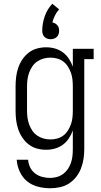

<svg xmlns="http://www.w3.org/2000/svg" viewBox="-20 -790 540 1023"><path d="M247 213Q214 213 181.5 204.5Q149 196 124 175.5Q99 155 85 124Q71 93 69 61H130Q131 82 140.5 101.5Q150 121 167 134Q184 147 205 152.5Q226 158 247 158Q265 158 283 153Q301 148 316 137Q331 126 341.5 110.5Q352 95 358 77.5Q364 60 366 41.5Q368 23 368 5V-95Q360 -73 347 -53Q334 -33 315 -19Q296 -5 273 1.5Q250 8 226 8Q201 8 177 1.5Q153 -5 133 -20.5Q113 -36 99 -57Q85 -78 77 -101.5Q69 -125 66 -150Q63 -175 63 -200V-330Q63 -355 66 -380Q69 -405 77 -428.5Q85 -452 99 -473Q113 -494 133 -509.5Q153 -525 177 -531.5Q201 -538 226 -538Q250 -538 273 -531.5Q296 -525 315 -511Q334 -497 347 -477Q360 -457 368 -435V-530H479V-475H429V5Q429 31 425 57Q421 83 411.5 107.5Q402 132 385.5 153Q369 174 347 188Q325 202 299 207.5Q273 213 247 213ZM249 -47Q267 -47 285 -52Q303 -57 317.5 -68Q332 -79 342 -95Q352 -111 358 -128Q364 -145 366 -163.5Q368 -182 368 -200V-330Q368 -348 366 -366.5Q364 -385 358 -402Q352 -419 342 -435Q332 -451 317.5 -462Q303 -473 285 -478Q267 -483 249 -483Q230 -483 212 -478Q194 -473 178.5 -462.5Q163 -452 152.5 -436.5Q142 -421 135.5 -403.5Q129 -386 126.5 -367.5Q124 -349 124 -330V-200Q124 -181 126.5 -162.5Q129 -144 135.5 -126.5Q142 -109 152.5 -93.5Q163 -78 178.5 -67.5Q194 -57 212 -52Q230 -47 249 -47ZM250 -581Q241 -581 232.5 -584Q224 -587 217.5 -593Q211 -599 208 -608Q205 -617 205 -626Q205 -665 218.5 -703.5Q232 -742 259 -770L295 -740Q281 -725 272.5 -707Q264 -689 259 -670Q267 -669 274 -665Q281 -661 286 -655Q291 -649 293 -641.5Q295 -634 295 -626Q295 -617 292 -608Q289 -599 282.5 -593Q276 -587 267.5 -584Q259 -581 250 -581Z"/></svg>

Font: Iosevka Slab Light
Style: Regular
Weight: 300
Monospace: yes
Designer: Belleve Invis
Foundry: Belleve Invis
Version: Version 11.1.0; ttfautohint (v1.8.3)